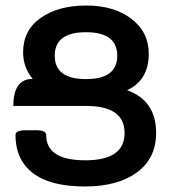

<svg xmlns="http://www.w3.org/2000/svg" viewBox="-20 -674 626 702"><path d="M291 7.8Q163.6 7.8 100.1 -41.3Q36.6 -90.3 36.6 -180.2Q36.6 -197.8 74.2 -197.8H111.8Q148.9 -197.8 148.9 -180.2Q148.9 -87.9 292 -87.9Q435.5 -87.9 435.5 -187.5Q435.5 -286.6 295.9 -286.6H28.8Q28.8 -385.7 99.6 -385.7Q64.5 -426.8 64.5 -482.9Q64.5 -563.5 128.9 -608.6Q193.4 -653.8 295.4 -653.8Q397 -653.8 460.4 -605.2Q523.9 -556.6 523.9 -477.1Q523.9 -380.9 444.8 -344.2Q550.8 -306.2 550.8 -188Q550.8 -94.7 480.5 -43.5Q410.2 7.8 291 7.8ZM294.4 -384.8Q408.7 -384.8 408.7 -470.2Q408.7 -556.2 294.4 -556.2Q180.2 -556.2 180.2 -470.2Q180.2 -384.8 294.4 -384.8Z"/></svg>

Font: ALMAS
Style: Bold
Weight: 700
Designer: ALMAS Font/ by Husham Jawad Kadhim, derived from the Bainsely font by/ Paul James MIller
Foundry: High-Logic / Made with FontCreator
Version: Version 1.411;September 19, 2021;FontCreator 14.0.0.2814 32-